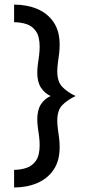

<svg xmlns="http://www.w3.org/2000/svg" viewBox="-20 -691 373 840"><path d="M41.7 129.2V52.1Q69.4 52.1 95.1 43.8Q120.8 35.4 137.2 12.2Q153.5 -11.1 153.5 -56.2Q153.5 -75 151 -94.1Q148.6 -113.2 145.8 -131.9Q143.1 -150.7 143.1 -168.8Q143.1 -210.4 159.4 -235.1Q175.7 -259.7 201.4 -270.8Q175.7 -282.6 159.4 -307.3Q143.1 -331.9 143.1 -372.9Q143.1 -391.7 145.8 -410.4Q148.6 -429.2 151 -448.3Q153.5 -467.4 153.5 -486.1Q153.5 -531.2 137.2 -554.5Q120.8 -577.8 95.1 -585.8Q69.4 -593.8 41.7 -593.8V-670.8Q97.2 -670.8 142.4 -652.1Q187.5 -633.3 214.2 -594.4Q241 -555.6 241 -495.1Q241 -475 238.5 -455.2Q236.1 -435.4 233.3 -416.3Q230.6 -397.2 230.6 -379.2Q230.6 -334.7 251.4 -312.2Q272.2 -289.6 310.4 -270.8Q272.2 -252.1 251.4 -229.9Q230.6 -207.6 230.6 -162.5Q230.6 -145.1 233.3 -126Q236.1 -106.9 238.5 -87.2Q241 -67.4 241 -47.2Q241 13.2 214.2 52.1Q187.5 91 142.4 110.1Q97.2 129.2 41.7 129.2Z"/></svg>

Font: Afacad Flux Medium
Style: Regular
Weight: 500
Designer: Kristian Moeller
Foundry: Dicotype
Version: Version 1.100